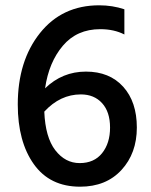

<svg xmlns="http://www.w3.org/2000/svg" viewBox="-20 -691 569 724"><path d="M285 -335Q207 -335 147 -270Q151 -173 188.5 -124.5Q226 -76 280.5 -76Q335 -76 365 -113.5Q395 -151 395 -210Q395 -269 365 -302Q335 -335 285 -335ZM282 13Q168 13 107.5 -72Q47 -157 47 -297Q47 -461 130.5 -566Q214 -671 354 -671Q404 -671 449 -656V-561Q410 -581 358 -581Q270 -581 217 -518.5Q164 -456 150 -358Q215 -421 304 -421Q393 -421 444.5 -364Q496 -307 496 -210Q496 -113 438 -50Q380 13 282 13Z"/></svg>

Font: Hind Guntur Medium
Style: Regular
Weight: 500
Designer: Manushi Parikh, Hitesh Malaviya
Foundry: Indian Type Foundry
Version: Version 1.000;PS 1.0;hotconv 1.0.86;makeotf.lib2.5.63406; tt